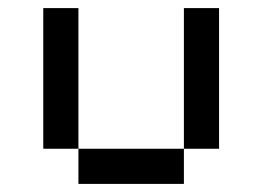

<svg xmlns="http://www.w3.org/2000/svg" viewBox="-20 -454 648 474"><path d="M173.6 -86.8H86.8V-434H173.6ZM173.6 -86.8H434V0H173.6ZM434 -434H520.8V-86.8H434Z"/></svg>

Font: 8-bit Operator+ 8
Style: Regular
Weight: 400
Designer: GrandChaos9000
Version: Version 1.3.0 - August 1, 2014